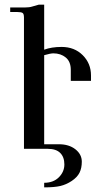

<svg xmlns="http://www.w3.org/2000/svg" viewBox="-20 -645 427 817"><path d="M367.2 -300.8H281.2V-347.7Q281.2 -382.8 259.8 -400.4Q238.3 -418 207 -418Q195.3 -418 168 -410.2V-31.2H230.5Q273.4 -31.2 300.8 -9.8Q328.1 11.7 328.1 43Q328.1 70.3 318.4 89.8Q308.6 109.4 285.2 125Q261.7 140.6 236.3 146.5Q210.9 152.3 168 152.3V132.8Q207 132.8 230.5 109.4Q253.9 85.9 253.9 54.7Q253.9 23.4 236.3 5.9Q218.8 -11.7 183.6 -11.7H82V-570.3Q82 -585.9 76.2 -589.8Q70.3 -593.8 54.7 -593.8H23.4V-613.3H54.7Q70.3 -613.3 87.9 -613.3Q105.5 -613.3 117.2 -617.2L144.5 -625H168V-433.6Q199.2 -445.3 242.2 -445.3Q296.9 -445.3 332 -410.2Q367.2 -375 367.2 -324.2Z"/></svg>

Font: 和音 by 宁静之雨，公众号njzyshare
Style: Regular
Weight: 400
Designer: Steve Matteson
Foundry: Ascender Corporation
Version: Version 6.00;June 8, 2018;FontCreator 11.0.0.2388 32-bit